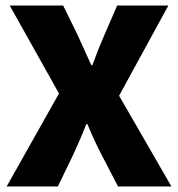

<svg xmlns="http://www.w3.org/2000/svg" viewBox="-20 -670 640 690"><path d="M4 0 192 -334 15 -650H207L259 -544Q260 -541 308 -436H312Q330 -486 355 -544L401 -650H585L408 -326L596 0H404L344 -116Q323 -155 294 -224H290Q271 -174 244 -116L188 0Z"/></svg>

Font: TypoPRO Source Code Pro
Style: Regular
Weight: 900
Monospace: yes
Designer: Paul D. Hunt, Teo Tuominen
Foundry: Adobe Systems Incorporated
Version: Version 2.010;PS 1.0;hotconv 1.0.84;makeotf.lib2.5.63406